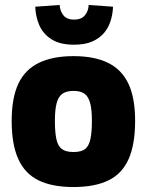

<svg xmlns="http://www.w3.org/2000/svg" viewBox="-20 -741 592 773"><path d="M276 12Q190 12 135 -15Q80 -42 53.5 -101Q27 -160 27 -254Q27 -347 54 -404Q81 -461 136.5 -488Q192 -515 276 -515Q360 -515 415 -488Q470 -461 497 -404Q524 -347 524 -254Q524 -160 498 -101Q472 -42 417 -15Q362 12 276 12ZM276 -129Q307 -129 322.5 -141Q338 -153 344 -181Q350 -209 350 -254Q350 -300 343 -326Q336 -352 320.5 -363.5Q305 -375 276 -375Q247 -375 231 -363.5Q215 -352 208 -325.5Q201 -299 201 -254Q201 -209 207 -181Q213 -153 229 -141Q245 -129 276 -129ZM278 -561Q221 -561 187 -583Q153 -605 138 -640Q123 -675 122 -714L220 -721Q222 -695 236 -678.5Q250 -662 278 -662Q307 -662 321.5 -679Q336 -696 337 -721L435 -714Q434 -685 425.5 -657.5Q417 -630 399 -608.5Q381 -587 351.5 -574Q322 -561 278 -561Z"/></svg>

Font: Cairo Play Black
Style: Regular
Weight: 900
Version: Version 3.119